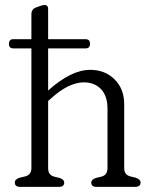

<svg xmlns="http://www.w3.org/2000/svg" viewBox="-20 -732 594 752"><path d="M15 -560Q15 -578.5 32 -578.5H103V-675Q103 -696.5 120.5 -702.5L137 -708.5Q146.5 -712.5 154.5 -712.5Q168.5 -712.5 168.5 -696.5V-578.5H315.5Q332.5 -578.5 332.5 -560.5Q332.5 -542.5 315.5 -542.5H168.5V-377.5Q259 -458.5 333 -458.5Q391 -458.5 428.8 -421.2Q466.5 -384 466.5 -323V-73.5Q466.5 -47 491 -41L511.5 -36Q530.5 -29.5 530.5 -17Q530.5 0 509 0H358Q337.5 0 337.5 -17Q337.5 -29 355.5 -35L376.5 -40Q401 -46 401 -73.5V-306Q401 -356.5 375.5 -383Q350 -409.5 308.5 -409.5Q280 -409.5 247 -393.8Q214 -378 176.5 -343.5L168.5 -336.5V-73.5Q168.5 -46 193 -40L213.5 -35Q231.5 -29 231.5 -17Q231.5 0 210.5 0H59.5Q38 0 38 -17Q38 -30 57 -36L78.5 -41Q103 -47.5 103 -73.5V-542.5H32Q15 -542.5 15 -560Z"/></svg>

Font: Fraunces 72pt SuperSoft Light
Style: Regular
Weight: 300
Version: Version 1.000;[0bf87f6ff]